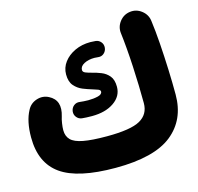

<svg xmlns="http://www.w3.org/2000/svg" viewBox="-108 -789 1012 979"><g transform="rotate(-15 398.0 -299.0)"><path d="M7.8 -185.1Q7.8 -270 36.6 -323.2Q52.2 -354 85.4 -365Q118.7 -376 149.4 -360.4Q211.4 -329.1 186.5 -247.6Q182.1 -234.9 179 -214.4Q175.8 -193.8 175.8 -178.2Q175.8 -146.5 194.8 -127.2Q213.9 -107.9 259.3 -99.4Q304.7 -90.8 383.8 -90.8Q509.3 -90.8 558.8 -118.7Q608.4 -146.5 608.4 -205.6Q608.4 -248 606.9 -298.3Q605.5 -348.6 602.8 -400.1Q600.1 -451.7 596.2 -498Q592.3 -544.4 587.9 -579.6Q583.5 -613.3 604.7 -641.1Q626 -668.9 660.2 -673.3Q694.3 -677.7 721.9 -656.2Q749.5 -634.8 753.9 -601.1Q761.2 -547.9 766.1 -478.5Q771 -409.2 773.7 -337.6Q776.4 -266.1 776.4 -205.6Q776.4 -73.2 682.9 1.5Q589.4 76.2 385.3 76.2Q186 76.2 96.9 12.9Q7.8 -50.3 7.8 -185.1ZM489.3 -529.3Q487.3 -512.2 474.6 -501.2Q461.9 -490.2 444.8 -492.2Q434.6 -493.7 424.8 -493.7Q392.6 -493.7 369.9 -481.7Q347.2 -469.7 347.2 -450.2Q347.2 -439.5 360.4 -434.1Q373.5 -428.7 393.1 -423.8Q415.5 -418.5 439.7 -408.9Q463.9 -399.4 480.7 -379.4Q497.6 -359.4 497.6 -321.8Q497.6 -272 452.6 -241Q407.7 -210 336.4 -210Q320.3 -210 307.1 -210.7Q293.9 -211.4 283.7 -212.4Q266.6 -214.4 255.9 -227.8Q245.1 -241.2 247.1 -258.8Q249.5 -276.9 262.9 -287.6Q276.4 -298.3 293.9 -295.9Q303.7 -294.9 315.2 -293.9Q326.7 -293 338.9 -293Q366.7 -293 389.9 -298.6Q413.1 -304.2 413.1 -319.3Q413.1 -327.1 401.6 -331.8Q390.1 -336.4 373 -341.3Q351.1 -347.7 325.4 -357.9Q299.8 -368.2 281.5 -389.4Q263.2 -410.6 263.2 -449.2Q263.2 -484.9 284.9 -513.7Q306.6 -542.5 343.3 -559.6Q379.9 -576.7 424.8 -576.7Q435.5 -576.7 452.1 -575.2Q469.2 -573.7 480.2 -560.5Q491.2 -547.4 489.3 -529.3Z"/></g></svg>

Font: Mikhak-DS1-FD Black
Style: Regular
Weight: 900
Designer: Amin Abedi
Version: Version 3.2